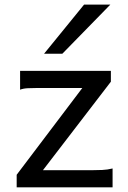

<svg xmlns="http://www.w3.org/2000/svg" viewBox="-20 -801 548 821"><path d="M454.1 -498V-451.7L163.6 -73.2H373.5Q395 -73.2 417.2 -74.2Q439.5 -75.2 461.4 -80.6V0H51.3V-53.7L332 -424.8H141.6Q119.6 -424.8 99.6 -423.8Q79.6 -422.9 65.9 -417.5V-498ZM451.7 -781.2 246.6 -571.3H168.5L339.4 -781.2Z"/></svg>

Font: Andika Am
Style: Regular
Weight: 400
Designer: Victor Gaultney, Annie Olsen, Julie Remington, Don Collingsworth, Eric Hays, Becca Hirsbrunner
Foundry: SIL International
Version: Version 5.000